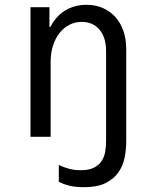

<svg xmlns="http://www.w3.org/2000/svg" viewBox="-20 -570 640 800"><path d="M107 0H191V-312Q191 -348.6 200.6 -379.1Q210.2 -409.6 227.5 -431.8Q244.8 -454 268.6 -466.4Q292.4 -478.8 320.4 -478.8Q367.2 -478.8 394.6 -446.3Q422 -413.8 422 -358V0H506V-365Q506 -407 494.2 -441Q482.4 -475 460.6 -499.2Q438.8 -523.4 408.2 -536.7Q377.6 -550 340 -550Q299.8 -550 267 -534.6Q234.2 -519.2 211.2 -490.9Q188.2 -462.6 175.5 -422.3Q162.8 -382 162.8 -332L194 -457.6H186V-540H107ZM506 19V-10H422V19Q422 41 418.2 62.6Q414.4 84.2 403.3 101.1Q392.2 118 371.4 128.6Q350.6 139.2 316.6 139.2Q290.4 139.2 267.8 133.2Q245.2 127.2 225 117.2V187.2Q242.6 197 268.2 203.5Q293.8 210 329.6 210Q384.6 210 419 193.2Q453.4 176.4 472.8 148.9Q492.2 121.4 499.1 87.5Q506 53.6 506 19Z"/></svg>

Font: CommitMonoV142 ExtLt
Style: Regular
Weight: 200
Monospace: yes
Designer: Eigil Nikolajsen
Foundry: Eigil Nikolajsen
Version: Version 1.142